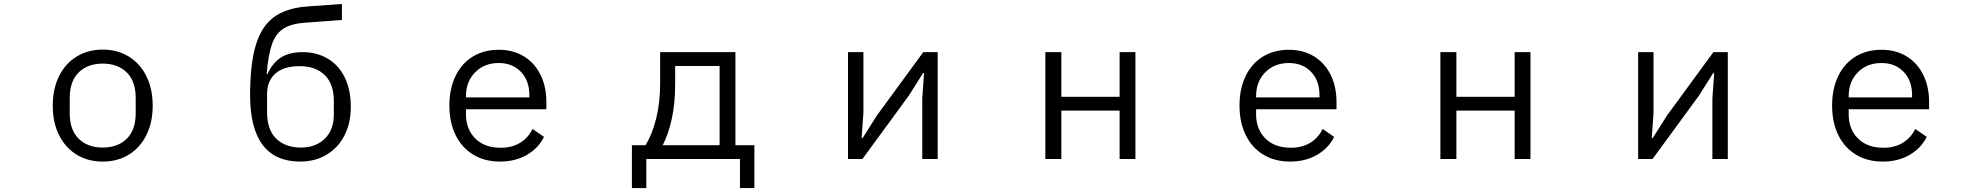

<svg xmlns="http://www.w3.org/2000/svg" viewBox="-20 -805 10040 972"><path d="M247 -270Q247 -355 279 -419.5Q311 -484 368.5 -519Q426 -554 500 -554Q574 -554 631.5 -519Q689 -484 721 -419.5Q753 -355 753 -270Q753 -185 721 -121Q689 -57 632 -22Q575 13 500 13Q425 13 368 -22Q311 -57 279 -121Q247 -185 247 -270ZM667 -232V-309Q667 -394 621.5 -438.5Q576 -483 500 -483Q424 -483 378.5 -438.5Q333 -394 333 -309V-232Q333 -147 378.5 -102.5Q424 -58 500 -58Q576 -58 621.5 -102.5Q667 -147 667 -232Z M1756 -264Q1756 -182 1724 -119.5Q1692 -57 1633.5 -22Q1575 13 1500 13Q1248 13 1246 -320Q1246 -479 1274.5 -575Q1303 -671 1365.5 -717.5Q1428 -764 1533 -772L1711 -785V-704L1523 -690Q1454 -685 1415 -660Q1376 -635 1357 -581.5Q1338 -528 1330 -430H1334Q1360 -487 1402.5 -514Q1445 -541 1512 -541Q1584 -541 1639.5 -508Q1695 -475 1725.5 -412.5Q1756 -350 1756 -264ZM1670 -293Q1670 -380 1624 -425Q1578 -470 1497 -470Q1416 -470 1374 -432.5Q1332 -395 1332 -330V-236Q1332 -149 1378 -103.5Q1424 -58 1504 -58Q1578 -58 1624 -102.5Q1670 -147 1670 -227Z M2255 -271Q2255 -356 2286 -420Q2317 -484 2373.5 -518.5Q2430 -553 2505 -553Q2578 -553 2632.5 -519.5Q2687 -486 2716.5 -426Q2746 -366 2746 -289V-252H2339V-226Q2339 -151 2386 -104Q2433 -57 2515 -57Q2571 -57 2612 -81.5Q2653 -106 2676 -152L2734 -112Q2706 -55 2647.5 -21Q2589 13 2511 13Q2434 13 2376 -22Q2318 -57 2286.5 -121Q2255 -185 2255 -271ZM2339 -318V-312H2660V-322Q2660 -397 2617 -441.5Q2574 -486 2505 -486Q2432 -486 2385.5 -439Q2339 -392 2339 -318Z M3179 147V-70H3248Q3282 -125 3302 -205.5Q3322 -286 3322 -384V-541H3703V-70H3799V147H3726V0H3252V147ZM3623 -70V-471H3398V-381Q3398 -280 3380.5 -201.5Q3363 -123 3335 -70Z M4346 0H4273V-541H4351V-234L4342 -106H4347L4419 -220L4654 -541H4727V0H4649V-307L4658 -435H4653L4581 -321Z M5353 0H5272V-541H5353V-315H5648V-541H5728V0H5648V-245H5353Z M6255 -271Q6255 -356 6286 -420Q6317 -484 6373.5 -518.5Q6430 -553 6505 -553Q6578 -553 6632.5 -519.5Q6687 -486 6716.5 -426Q6746 -366 6746 -289V-252H6339V-226Q6339 -151 6386 -104Q6433 -57 6515 -57Q6571 -57 6612 -81.5Q6653 -106 6676 -152L6734 -112Q6706 -55 6647.5 -21Q6589 13 6511 13Q6434 13 6376 -22Q6318 -57 6286.5 -121Q6255 -185 6255 -271ZM6339 -318V-312H6660V-322Q6660 -397 6617 -441.5Q6574 -486 6505 -486Q6432 -486 6385.5 -439Q6339 -392 6339 -318Z M7353 0H7272V-541H7353V-315H7648V-541H7728V0H7648V-245H7353Z M8346 0H8273V-541H8351V-234L8342 -106H8347L8419 -220L8654 -541H8727V0H8649V-307L8658 -435H8653L8581 -321Z M9255 -271Q9255 -356 9286 -420Q9317 -484 9373.5 -518.5Q9430 -553 9505 -553Q9578 -553 9632.5 -519.5Q9687 -486 9716.5 -426Q9746 -366 9746 -289V-252H9339V-226Q9339 -151 9386 -104Q9433 -57 9515 -57Q9571 -57 9612 -81.5Q9653 -106 9676 -152L9734 -112Q9706 -55 9647.5 -21Q9589 13 9511 13Q9434 13 9376 -22Q9318 -57 9286.5 -121Q9255 -185 9255 -271ZM9339 -318V-312H9660V-322Q9660 -397 9617 -441.5Q9574 -486 9505 -486Q9432 -486 9385.5 -439Q9339 -392 9339 -318Z"/></svg>

Font: IBM Plex Sans JP
Style: Regular
Weight: 400
Designer: Mike Abbink; Paul van der Laan; Pieter van Rosmalen; Wujin Sim; Yejin Wi; Jinhee Kim; Boomi Park; Yona Kim; Kichan Ma
Foundry: Sandoll Inc.
Version: Version 1.000